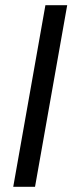

<svg xmlns="http://www.w3.org/2000/svg" viewBox="-20 -720 279 740"><path d="M31 0 155 -700H239L115 0Z"/></svg>

Font: DM Sans 11pt
Style: Italic
Weight: 400
Italic angle: -10°
Version: Version 4.004;gftools[0.9.30]